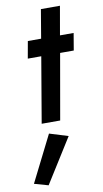

<svg xmlns="http://www.w3.org/2000/svg" viewBox="-150 -667 565 1053"><g transform="rotate(-10 133.0 -140.5)"><path d="M57 -460 40 -365H115L53 0H156L220 -365H296L312 -460H236L264 -620H158L131 -460ZM83 60 -46 317 32 339 187 92Z"/></g></svg>

Font: Jost Medium
Style: Italic
Weight: 500
Italic angle: -5°
Version: Version 3.710